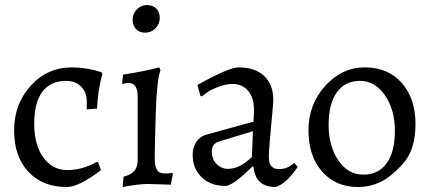

<svg xmlns="http://www.w3.org/2000/svg" viewBox="-20 -732 1709 764"><path d="M267.1 -463.9Q324.7 -463.9 383.8 -444.8L387.2 -438Q368.7 -368.7 366.2 -299.8L325.2 -296.9V-328.1Q325.2 -365.2 302.5 -387.7Q279.8 -410.2 243.2 -410.2Q181.2 -410.2 148.7 -367.2Q116.2 -324.2 116.2 -239.7Q116.2 -155.3 152.6 -105.2Q189 -55.2 248 -55.2Q307.1 -55.2 365.2 -87.9L371.1 -85.9L381.8 -55.2Q293.9 12.2 245.6 12.2Q149.4 12.2 92.8 -48.6Q36.1 -109.4 36.1 -213.4Q36.1 -317.4 102.1 -390.6Q168 -463.9 267.1 -463.9Z M648.9 -42Q651.4 -42 666 -43.9L668 -40L659.7 2.9L570.8 0Q532.2 0 467.8 12.2L471.7 -28.8Q501.5 -36.6 514.6 -52.2Q527.8 -67.9 527.8 -94.2V-348.1Q527.8 -402.3 490.7 -401.9Q481.4 -401.9 465.8 -397.9L469.7 -435.1Q557.1 -448.7 613.8 -463.9L618.7 -452.1Q604.5 -419.4 600.1 -288.3Q595.7 -157.2 595.7 -99.6Q595.7 -42 630.9 -42Q630.9 -42 648.9 -42ZM598.6 -619.1Q581.5 -602.1 558.1 -602.1Q534.7 -602.1 521.2 -616Q507.8 -629.9 507.8 -653.8Q507.8 -677.7 524.9 -694.8Q542 -711.9 564.9 -711.9Q587.9 -711.9 601.8 -698Q615.7 -684.1 615.7 -660.2Q615.7 -636.2 598.6 -619.1Z M886.2 -60.1Q935.1 -60.1 982.4 -107.9L986.3 -210L851.6 -168.9Q822.8 -160.2 822.8 -128.9Q822.8 -97.7 842.3 -78.9Q861.8 -60.1 886.2 -60.1ZM876.5 7.8Q817.9 7.8 782.2 -26.9Q746.6 -61.5 746.6 -116.2Q746.6 -145 761 -167Q775.4 -189 799.8 -195.8L988.8 -248L990.7 -292Q990.7 -342.8 967.5 -370.4Q944.3 -397.9 905.8 -397.9Q867.2 -397.9 818.4 -373Q799.3 -361.8 782.7 -348.1L777.3 -351.1L765.6 -394Q891.1 -463.9 928.7 -463.9Q994.6 -463.9 1031 -429.9Q1067.4 -396 1067.4 -335Q1067.4 -320.8 1064.5 -292Q1061.5 -263.2 1058.6 -228.5Q1055.7 -193.8 1052.7 -160.4Q1049.8 -127 1049.8 -105Q1049.8 -59.1 1090.3 -59.1Q1125.5 -59.1 1150.4 -84L1164.6 -67.9Q1120.1 -2 1077.6 12.2Q995.6 12.2 988.8 -68.8L984.4 -69.8Q906.7 7.8 876.5 7.8Z M1425.3 -37.1Q1486.3 -37.1 1518.8 -82.5Q1551.3 -127.9 1551.3 -211.9Q1551.3 -295.9 1511.7 -353Q1472.2 -410.2 1412.1 -410.2Q1352.1 -410.2 1319.8 -364Q1287.6 -317.9 1287.6 -234.4Q1287.6 -150.9 1326.2 -94Q1364.7 -37.1 1425.3 -37.1ZM1404.3 12.2Q1315.9 12.2 1261.7 -49.3Q1207.5 -110.8 1207.5 -213.4Q1207.5 -316.4 1273.9 -390.1Q1340.3 -463.9 1432.1 -463.9Q1523.9 -463.9 1578.6 -402.1Q1633.3 -340.3 1633.3 -238.3Q1633.3 -136.2 1584.2 -81.5Q1535.2 -26.9 1492.7 -7.3Q1450.2 12.2 1404.3 12.2Z"/></svg>

Font: Alegreya-Regular
Style: Regular
Weight: 400
Designer: Juan Pablo del Peral
Foundry: Juan Pablo del Peral
Version: Version 1.003